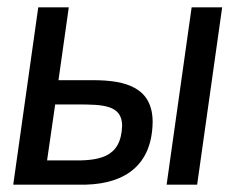

<svg xmlns="http://www.w3.org/2000/svg" viewBox="-20 -502 647 522"><path d="M395 -170C395 -263 324 -284 233 -284H139L167 -482H84L16 0H193C302 3 393 -39 395 -170ZM168 -66H108L130 -218H190C259 -218 312 -217 312 -160C309 -72 249 -64 168 -66ZM501 -482 433 0H516L584 -482Z"/></svg>

Font: Cantarell
Style: Oblique
Weight: 400
Italic angle: -8°
Designer: Dave Crossland
Version: Version 0.024